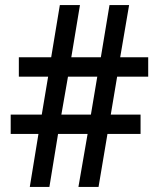

<svg xmlns="http://www.w3.org/2000/svg" viewBox="-20 -734 623 754"><path d="M440 -433 415 -284H532V-208H402L367 0H288L324 -208H208L174 0H97L131 -208H22V-284H144L169 -433H54V-509H181L215 -714H294L260 -509H376L410 -714H487L452 -509H562V-433ZM221 -284H337L362 -433H247Z"/></svg>

Font: Noto Sans Thai SemCond Med
Style: Regular
Weight: 500
Width: 4
Designer: Monotype Design Team
Foundry: Monotype Imaging Inc.
Version: Version 2.002; ttfautohint (v1.8.4.7-5d5b)